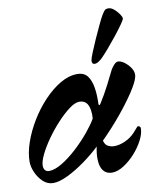

<svg xmlns="http://www.w3.org/2000/svg" viewBox="-80 -749 684 827"><g transform="rotate(-10 262.0 -336.0)"><path d="M86.7 14.2Q61.5 14.2 42.4 -3.7Q23.4 -21.6 12.4 -46.6Q1.4 -71.7 1.4 -93.1Q1.4 -132.3 17.2 -178Q33 -223.6 60.1 -268.1Q87.1 -312.6 121.8 -349.3Q156.5 -386 194.2 -408.2Q232 -430.3 268.3 -430.3Q298.5 -430.3 313.3 -410.8Q328 -391.2 333.1 -359.2Q338.3 -327.2 336.6 -288.1Q336.6 -283.5 339.4 -282.2Q342.1 -281 345.5 -287.3Q368.5 -323.6 387.6 -361.1Q406.6 -398.6 418.8 -423.2Q426.2 -435.7 434.8 -444.3Q443.4 -452.9 450.9 -452.9Q463.2 -452.9 477.7 -442.5Q492.1 -432.1 503.2 -416.6Q514.2 -401.1 514.2 -385.6Q514.2 -382 513.7 -378.8Q513.2 -375.5 512.2 -372.5Q507.4 -352.6 481.3 -312.4Q455.1 -272.3 415.3 -223.9Q375.5 -175.6 328.2 -128.3Q333.3 -109.5 346 -103.1Q358.8 -96.7 373.1 -96.7Q395.5 -96.7 421.3 -108.3Q447 -120 465.4 -140.3Q474.5 -150.4 479.9 -157Q485.4 -163.5 486.7 -163.5Q491.6 -163.5 495 -160.8Q498.5 -158.2 498.5 -152.9Q498.5 -130 483.8 -101.3Q469.1 -72.7 445.6 -46.5Q422.1 -20.4 395 -3.2Q367.9 14 343.9 14Q319.4 14 306 -2.9Q292.5 -19.8 291.7 -51.7Q290.9 -64.6 292.6 -78.6Q294.2 -92.6 297.4 -108.1Q265.9 -78.2 226.7 -49.9Q187.5 -21.7 150.2 -3.8Q112.9 14.2 86.7 14.2ZM77.6 -40Q101.9 -40 133.8 -59Q165.7 -78 199.6 -108.9Q233.4 -139.8 262.8 -175.3Q273.6 -189 283.8 -202.7Q294.1 -216.4 301.7 -230.4Q304.1 -270 293.2 -290.6Q282.3 -311.2 256.7 -311.2Q237.8 -311.2 212.1 -291.9Q186.4 -272.7 158.8 -243Q131.1 -213.2 107.3 -179.6Q83.4 -146.1 68.8 -115.9Q54.1 -85.8 54.1 -67.2Q54.1 -54.5 60.4 -47.2Q66.8 -40 77.6 -40ZM351.5 -460.6Q343.5 -460.6 341.2 -466.2Q338.8 -471.7 339.8 -478.2Q341.3 -486.7 351.2 -511.5Q361.1 -536.2 374.8 -566.8Q388.4 -597.4 401.5 -624.7Q414.5 -652 422.2 -664.8Q429.6 -676.5 434.5 -681.1Q439.3 -685.7 450.4 -685.7Q462 -685.7 474.4 -675.2Q486.7 -664.7 495.5 -652.1Q504.2 -639.5 504.2 -632.3Q504.2 -627 490.8 -608Q477.4 -588.9 457.6 -563.8Q437.7 -538.7 418.1 -515.9Q398.5 -493.2 385.2 -479.7Q378.5 -473.1 369.3 -466.9Q360 -460.6 351.5 -460.6Z"/></g></svg>

Font: EB Garamond
Style: Italic
Weight: 400
Italic angle: -17.2°
Designer: Georg Duffner and Octavio Pardo
Foundry: Georg Duffner
Version: Version 1.001